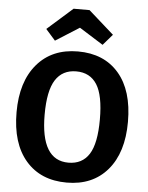

<svg xmlns="http://www.w3.org/2000/svg" viewBox="-62 -990 815 1056"><g transform="rotate(5 345.5 -462.0)"><path d="M214 -756 161 -816 301 -940H389L529 -816L477 -756L345 -839ZM346 -708Q490 -708 571.5 -613.5Q653 -519 653 -346Q653 -176 571 -80Q489 16 346 16Q202 16 120 -79Q38 -174 38 -346Q38 -515 120.5 -611.5Q203 -708 346 -708ZM193 -346Q193 -94 346 -94Q422 -94 460 -153.5Q498 -213 498 -346Q498 -479 460 -538.5Q422 -598 346 -598Q270 -598 231.5 -538Q193 -478 193 -346Z"/></g></svg>

Font: Fira Sans SemiBold
Style: Regular
Weight: 600
Designer: bBox Type GmbH & Carrois Corporate GbR & Edenspiekermann AG
Foundry: bBox Type GmbH & Carrois Corporate GbR & Edenspiekermann AG
Version: Version 4.301;PS 004.301;hotconv 1.0.88;makeotf.lib2.5.64775